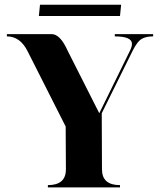

<svg xmlns="http://www.w3.org/2000/svg" viewBox="-20 -812 693 832"><path d="M500 -742.7H148.4L153.3 -791.5H504.9ZM273.4 -591.8 410.2 -321.3 543 -591.8Q551.8 -609.4 551.8 -622.1Q551.8 -654.3 477.5 -654.3V-664.1H643.6V-654.3Q602.5 -654.3 583 -634.8Q569.3 -621.1 552.7 -587.9L420.9 -321.3L421.9 -78.1Q421.9 -9.8 500 -9.8V0H187.5V-9.8Q265.6 -9.8 265.6 -78.1L264.6 -263.7L100.6 -587.9Q68.4 -654.3 9.8 -654.3V-664.1H204.1Q241.2 -664.1 273.4 -591.8Z"/></svg>

Font: spinwerad
Style: Bold
Weight: 700
Width: 7
Version: Version 0.3